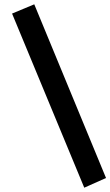

<svg xmlns="http://www.w3.org/2000/svg" viewBox="-20 -731 512 891"><path d="M472 95 371 140 36 -668 139 -711Z"/></svg>

Font: PT Sans
Style: Bold Italic
Weight: 700
Italic angle: -12°
Designer: A.Korolkova, O.Umpeleva, V.Yefimov
Foundry: ParaType Ltd
Version: Version 2.003W OFL